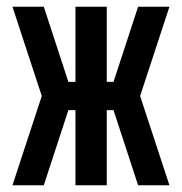

<svg xmlns="http://www.w3.org/2000/svg" viewBox="-20 -550 540 570"><path d="M17 0H110L183 -223H204V0H297V-223H317L390 0H483L396 -265L483 -530H390L317 -307H297V-530H204V-307H183L110 -530H17L104 -265Z"/></svg>

Font: Iosevka SS08 Medium
Style: Regular
Weight: 500
Monospace: yes
Designer: Belleve Invis
Foundry: Belleve Invis
Version: Version 3.4.3; ttfautohint (v1.8.3)